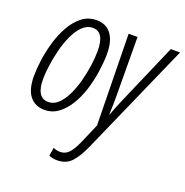

<svg xmlns="http://www.w3.org/2000/svg" viewBox="-138 -667 999 1035"><g transform="rotate(20 362.0 -149.5)"><path d="M142 10Q88 10 57.5 -28Q27 -66 27 -145Q27 -183 34 -234.5Q41 -286 56.5 -339.5Q72 -393 97.5 -438.5Q123 -484 159 -512.5Q195 -541 244 -541Q297 -541 327 -502Q357 -463 357 -385Q356 -337 348 -283Q340 -229 323.5 -177Q307 -125 281 -83Q255 -41 220.5 -15.5Q186 10 142 10ZM147 -37Q178 -37 203 -60.5Q228 -84 247 -123Q266 -162 278.5 -208.5Q291 -255 297.5 -301.5Q304 -348 304 -386Q304 -495 238 -495Q205 -495 179 -469.5Q153 -444 134 -403Q115 -362 103 -314Q91 -266 85 -221Q79 -176 79 -144Q79 -37 147 -37ZM299 242Q283 242 271 239Q259 236 252 232L260 185Q268 189 277.5 191.5Q287 194 299 194Q329 194 349.5 171.5Q370 149 391 101L438 -8L429 -531H480L482 -190Q482 -167 481.5 -139.5Q481 -112 480 -87H482Q491 -113 502 -139.5Q513 -166 521 -185L671 -531H724L439 114Q411 177 380.5 209.5Q350 242 299 242Z"/></g></svg>

Font: Noto Sans ExtraCondensed Light
Style: Italic
Weight: 300
Width: 2
Italic angle: -12°
Designer: Monotype Design Team
Foundry: Monotype Imaging Inc.
Version: Version 2.013; ttfautohint (v1.8.4.7-5d5b)